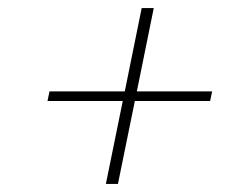

<svg xmlns="http://www.w3.org/2000/svg" viewBox="-20 -595 577 477"><path d="M285 -344H98L103 -368H290L332 -575H362L320 -368H507L502 -344H315L273 -138H243Z"/></svg>

Font: Taviraj Thin
Style: Italic
Weight: 250
Italic angle: -12°
Designer: Katatrad Team
Foundry: CadsonDemak
Version: Version 1.001